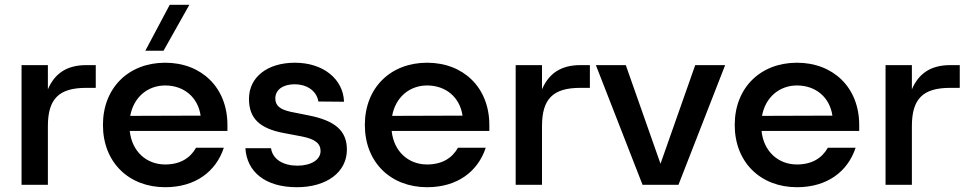

<svg xmlns="http://www.w3.org/2000/svg" viewBox="-20 -772 4039 802"><path d="M70 0H180V-245C180 -359 226 -405 340 -405H380V-500H340C260 -500 209 -466 180 -399V-500H70Z M587 -560H663L771 -752H689ZM410 -250C410 -94 518 10 670 10C796 10 882 -55 915 -155H799C775 -112 733 -85 670 -85C592 -85 531 -139 522 -225H930V-250C930 -406 822 -510 670 -510C518 -510 410 -406 410 -250ZM524 -288C538 -366 597 -415 670 -415C748 -415 807 -366 818 -289Z M1212 -510C1097 -510 1020 -450 1020 -359C1020 -278 1064 -235 1167 -216L1241 -202C1296 -191 1319 -173 1319 -141C1319 -105 1280 -80 1222 -80C1165 -80 1119 -105 1112 -153H1005C1011 -55 1087 10 1220 10C1345 10 1429 -53 1429 -147C1429 -225 1381 -268 1269 -290L1194 -305C1149 -315 1130 -331 1130 -361C1130 -397 1162 -420 1211 -420C1259 -420 1302 -395 1310 -348L1417 -347C1414 -441 1331 -510 1212 -510Z M1504 -250C1504 -94 1612 10 1764 10C1890 10 1976 -55 2009 -155H1893C1869 -112 1827 -85 1764 -85C1686 -85 1625 -139 1616 -225H2024V-250C2024 -406 1916 -510 1764 -510C1612 -510 1504 -406 1504 -250ZM1618 -288C1632 -366 1691 -415 1764 -415C1842 -415 1901 -366 1912 -289Z M2134 0H2244V-245C2244 -359 2290 -405 2404 -405H2444V-500H2404C2324 -500 2273 -466 2244 -399V-500H2134Z M2884 -500 2739 -88 2594 -500H2469L2664 0H2814L3009 -500Z M3049 -250C3049 -94 3157 10 3309 10C3435 10 3521 -55 3554 -155H3438C3414 -112 3372 -85 3309 -85C3231 -85 3170 -139 3161 -225H3569V-250C3569 -406 3461 -510 3309 -510C3157 -510 3049 -406 3049 -250ZM3163 -288C3177 -366 3236 -415 3309 -415C3387 -415 3446 -366 3457 -289Z M3679 0H3789V-245C3789 -359 3835 -405 3949 -405H3989V-500H3949C3869 -500 3818 -466 3789 -399V-500H3679Z"/></svg>

Font: Goli Medium
Style: Regular
Weight: 500
Designer: jaikishan Patel
Foundry: MagicType
Version: Version 1.000;Glyphs 3.2 (3242)